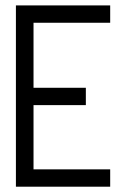

<svg xmlns="http://www.w3.org/2000/svg" viewBox="-20 -704 474 724"><path d="M40 0V-683.6H395.5V-618.2H106.4V-373H303.7V-307.6H106.4V-65.4H395.5V0Z"/></svg>

Font: Post No Bills Jaffna Medium
Style: Regular
Weight: 500
Designer: Kosala Senevirathne, Siva Puranthara, Lasantha Premarathna, Tharique Azeez
Foundry: Mooniak
Version: Version 1.220 ; ttfautohint (v1.6)